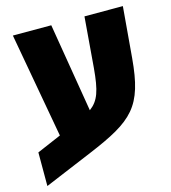

<svg xmlns="http://www.w3.org/2000/svg" viewBox="-104 -693 760 855"><g transform="rotate(-15 276.0 -265.5)"><path d="M9 78 231 -15C446 -105 502 -155 521 -374L541 -609H364L345 -376C336 -273 322 -231 279 -199L211 -609H34L121 -125L9 -77Z"/></g></svg>

Font: Noto Sans Hebrew Condensed Black
Style: Regular
Weight: 900
Width: 3
Designer: Monotype Design Team
Foundry: Monotype Imaging Inc.
Version: Version 2.004